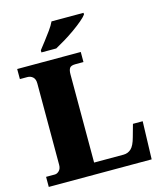

<svg xmlns="http://www.w3.org/2000/svg" viewBox="-133 -1027 944 1123"><g transform="rotate(-15 338.5 -465.5)"><path d="M21 0V-61H74Q88 -61 100.5 -73.5Q113 -86 113 -109V-602Q113 -628 99.5 -640.5Q86 -653 66 -653H21V-714H406V-653H357Q330 -653 322 -640.5Q314 -628 314 -604V-69H492Q519 -69 538.5 -87Q558 -105 571 -154L592 -229H651L644 0ZM183 -784Q198 -803 218 -829Q238 -855 257.5 -882Q277 -909 287 -931H481V-921Q472 -908 448.5 -888Q425 -868 394 -846Q363 -824 331 -804.5Q299 -785 273 -771H183Z"/></g></svg>

Font: Noto Serif Sinhala Black
Style: Regular
Weight: 900
Designer: Jelle Bosma - Monotype Design Team
Foundry: Monotype Imaging Inc.
Version: Version 2.007; ttfautohint (v1.8.4.7-5d5b)